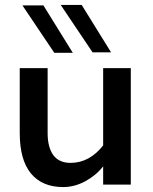

<svg xmlns="http://www.w3.org/2000/svg" viewBox="-20 -748 620 778"><path d="M60 -209V-472H173V-209Q173 -151 196 -119.5Q219 -88 266 -88Q305 -88 338.5 -106.5Q372 -125 398 -159V-472H510V0H398V-74Q369 -37 325.5 -13.5Q282 10 236 10Q151 10 105.5 -45Q60 -100 60 -209ZM200 -534 71 -726H156L275 -534ZM355 -536 226 -728H311L430 -536Z"/></svg>

Font: Madhuban Medium
Style: Regular
Weight: 500
Designer: jaikishan Patel
Foundry: MagicType
Version: Version 1.000